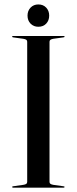

<svg xmlns="http://www.w3.org/2000/svg" viewBox="-20 -866 354 886"><path d="M208.5 -26.5Q208.5 -20.5 213 -17.5Q217.5 -14.5 226 -13L272.5 -6.5Q278 -6 278 -3Q278 -2 276.8 -1Q275.5 0 273.5 0H40.5Q38 0 37 -1Q36 -2 36 -3Q36 -6 41 -6.5L87.5 -13Q97 -14.5 101.2 -17.5Q105.5 -20.5 105.5 -26.5V-673.5Q105.5 -679.5 101.2 -682.5Q97 -685.5 87.5 -687L41 -693.5Q36 -694 36 -697Q36 -698.5 37 -699.2Q38 -700 40.5 -700H273.5Q275.5 -700 276.8 -699.2Q278 -698.5 278 -697Q278 -694 272.5 -693.5L226 -687Q217.5 -685.5 213 -682.5Q208.5 -679.5 208.5 -673.5ZM157 -742.5Q135 -742.5 121 -757Q107 -771.5 107 -794Q107 -816 121 -830.8Q135 -845.5 157 -845.5Q179.5 -845.5 193.2 -830.8Q207 -816 207 -794Q207 -771.5 193.2 -757Q179.5 -742.5 157 -742.5Z"/></svg>

Font: Fraunces 120pt
Style: Regular
Weight: 400
Version: Version 1.000;[b76b70a41]